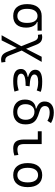

<svg xmlns="http://www.w3.org/2000/svg" viewBox="1250 -2032 1017 3556"><g transform="rotate(90 1758.0 -253.5)"><path d="M275.9 9.8Q168.9 9.8 112.3 -56.9Q55.7 -123.5 55.7 -249Q55.7 -377.4 113.5 -447.5Q171.4 -517.6 275.9 -517.6H547.9V-440.9H385.3V-431.2Q415.5 -424.3 439.5 -396.2Q463.4 -368.2 477.3 -325.7Q491.2 -283.2 491.2 -232.9Q491.2 -115.2 436 -52.7Q380.9 9.8 275.9 9.8ZM275.9 -66.9Q337.9 -66.9 370.8 -113Q403.8 -159.2 403.8 -245.6Q403.8 -339.4 370.4 -390.1Q336.9 -440.9 275.9 -440.9Q212.4 -440.9 177.7 -390.1Q143.1 -339.4 143.1 -245.6Q143.1 -159.2 177.2 -113Q211.4 -66.9 275.9 -66.9Z M1088.9 234.4Q1030.3 234.4 995.8 207Q961.4 179.7 935.1 111.8L867.7 -57.1L727.1 224.6H631.8L835.4 -138.7L742.7 -372.1Q725.6 -416 704.6 -433.3Q683.6 -450.7 652.3 -450.7Q638.2 -450.7 624 -447.3L614.3 -521.5Q640.1 -527.3 662.1 -527.3Q719.2 -527.3 752.7 -501.2Q786.1 -475.1 811.5 -409.7L883.3 -228.5L1030.8 -517.6H1126L915.5 -147.9L1005.9 79.6Q1023.4 123.5 1044.7 140.6Q1065.9 157.7 1098.6 157.7Q1111.3 157.7 1127 153.8L1136.7 228.5Q1110.8 234.4 1088.9 234.4Z M1477.5 9.8Q1256.8 9.8 1256.8 -133.3Q1256.8 -236.8 1402.3 -257.8V-267.6Q1271.5 -301.8 1271.5 -399.9Q1271.5 -527.3 1485.4 -527.3Q1621.1 -527.3 1680.7 -499L1654.3 -425.8Q1585.9 -452.6 1496.1 -452.6Q1358.9 -452.6 1358.9 -380.4Q1358.9 -302.2 1578.1 -293.5L1568.4 -219.7H1551.8Q1344.2 -219.7 1344.2 -138.2Q1344.2 -64.9 1481.4 -64.9Q1542 -64.9 1581.8 -73.7Q1621.6 -82.5 1652.8 -91.3L1675.8 -13.7Q1637.2 -2.9 1587.4 3.4Q1537.6 9.8 1477.5 9.8Z M2052.2 9.8Q1945.8 9.8 1884.5 -48.1Q1823.2 -106 1823.2 -206.5Q1823.2 -298.3 1866.9 -350.6Q1910.6 -402.8 1990.2 -409.2V-418Q1922.9 -441.9 1891.1 -478.8Q1859.4 -515.6 1859.4 -570.3Q1859.4 -652.3 1913.1 -697.3Q1966.8 -742.2 2064 -742.2Q2170.9 -742.2 2258.8 -689.9L2216.3 -623.5Q2151.4 -665.5 2064 -665.5Q1943.8 -665.5 1943.8 -576.7Q1943.8 -539.6 1970.7 -514.2Q1997.6 -488.8 2058.6 -472.2Q2130.4 -452.6 2180.4 -424.1Q2230.5 -395.5 2256.8 -346.7Q2283.2 -297.9 2283.2 -216.3Q2283.2 -108.9 2222.4 -49.6Q2161.6 9.8 2052.2 9.8ZM2053.2 -64.9Q2121.6 -64.9 2159.7 -106.4Q2197.8 -147.9 2197.8 -222.7Q2197.8 -296.9 2157.7 -340.3Q2117.7 -383.8 2048.8 -383.8Q1985.4 -383.8 1947 -337.9Q1908.7 -292 1908.7 -216.3Q1908.7 -146 1947.3 -105.5Q1985.8 -64.9 2053.2 -64.9Z M2728 9.8Q2641.6 9.8 2602.5 -38.1Q2563.5 -85.9 2563.5 -190.4V-445.8H2411.1V-517.6H2647.5V-195.3Q2647.5 -128.9 2669.7 -98.4Q2691.9 -67.9 2754.4 -67.9Q2792 -67.9 2849.1 -86.4L2859.4 -10.7Q2825.7 0 2794.7 4.9Q2763.7 9.8 2728 9.8Z M3222.7 9.8Q3116.7 9.8 3058.3 -60.5Q3000 -130.9 3000 -258.8Q3000 -387.2 3058.3 -457.3Q3116.7 -527.3 3222.7 -527.3Q3328.6 -527.3 3387 -457.3Q3445.3 -387.2 3445.3 -258.8Q3445.3 -130.9 3387 -60.5Q3328.6 9.8 3222.7 9.8ZM3222.7 -66.9Q3287.6 -66.9 3322.8 -116.9Q3357.9 -167 3357.9 -258.8Q3357.9 -350.6 3322.8 -400.6Q3287.6 -450.7 3222.7 -450.7Q3157.7 -450.7 3122.6 -400.6Q3087.4 -350.6 3087.4 -258.8Q3087.4 -167 3122.6 -116.9Q3157.7 -66.9 3222.7 -66.9Z"/></g></svg>

Font: Cascadia Mono SemiLight
Style: Regular
Weight: 350
Monospace: yes
Designer: Aaron Bell
Foundry: Saja Typeworks
Version: Version 2404.023; ttfautohint (v1.8.4)